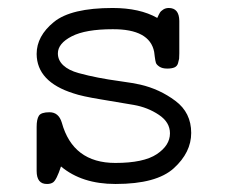

<svg xmlns="http://www.w3.org/2000/svg" viewBox="-20 -457 565 481"><path d="M71.8 -28.8V-139.2Q71.8 -158.2 77.4 -167Q83 -175.8 104 -175.8Q127 -175.8 134.8 -149.9Q162.6 -48.8 269 -48.8Q339.8 -48.8 372.8 -70.8Q405.8 -92.8 405.8 -123Q405.8 -150.9 377.9 -169.4Q350.1 -188 315.4 -194.1Q280.8 -200.2 232.9 -208Q185.1 -215.8 164.1 -223.1Q72.3 -252 71.8 -321.8Q71.8 -366.7 115 -401.9Q158.2 -437 262.2 -437Q330.1 -437 374 -412.1Q377.9 -420.9 380.4 -425Q382.8 -429.2 388.9 -433.1Q395 -437 402.8 -437Q428.7 -437 429.2 -404.8V-323.2Q429.2 -313.5 428.7 -309.8Q428.2 -306.2 426 -298.6Q423.8 -291 417 -288.1Q410.2 -285.2 398.9 -285.2Q386.7 -285.2 379.4 -290Q372.1 -294.9 370.6 -299.6Q369.1 -304.2 367.7 -315.2Q366.2 -326.2 366.2 -327.1Q355 -384.3 262.2 -383.8Q194.3 -383.8 159.7 -366Q125 -348.1 125 -323.2Q125 -306.2 138.4 -293.5Q151.9 -280.8 177 -273.9Q202.1 -267.1 226.1 -262.5Q250 -257.8 282 -253.4Q314 -249 331.1 -245.1Q379.9 -233.9 419.4 -204.3Q459 -174.8 459 -124Q459 -75.2 415.5 -35.6Q372.1 3.9 270 3.9H269Q185.1 3.9 132.8 -40Q121.6 -5.9 112.8 0Q106.9 3.9 98.1 3.9Q71.8 4.4 71.8 -28.8Z"/></svg>

Font: CMU Typewriter Text
Style: Light
Weight: 200
Version: Version 0.7.0